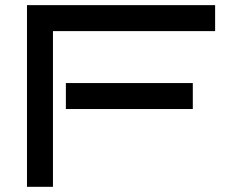

<svg xmlns="http://www.w3.org/2000/svg" viewBox="-20 -720 866 740"><path d="M809.1 -600.1H184.1V0H84V-700.2H809.1ZM723.1 -299.8H233.9V-399.9H723.1Z"/></svg>

Font: Bruno Ace SC
Style: Regular
Weight: 400
Designer: Astigmatic (AOETI)
Foundry: Astigmatic (AOETI)
Version: Version 1.000